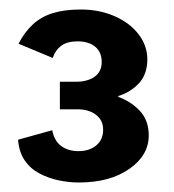

<svg xmlns="http://www.w3.org/2000/svg" viewBox="-20 -722 366 404"><path d="M146 -338Q125 -338 103.5 -342.5Q82 -347 63 -357Q44 -367 32 -384.5Q20 -402 18 -428L90 -448Q94 -426 108.5 -415Q123 -404 145 -404Q168 -404 182.5 -416Q197 -428 197 -449Q197 -469 182 -480.5Q167 -492 143 -492H106V-550H140Q164 -550 179 -560.5Q194 -571 194 -592Q194 -612 180.5 -623.5Q167 -635 143 -635Q121 -635 108.5 -625.5Q96 -616 91 -600L19 -630Q32 -655 49.5 -671Q67 -687 91.5 -694.5Q116 -702 150 -702Q189 -702 221 -688Q253 -674 271.5 -650Q290 -626 290 -597Q290 -566 272.5 -547Q255 -528 229 -520V-518Q255 -509 274 -489Q293 -469 293 -437Q293 -395 252 -366.5Q211 -338 146 -338Z"/></svg>

Font: Parkinsans Light Medium
Style: Regular
Weight: 500
Version: Version 1.000